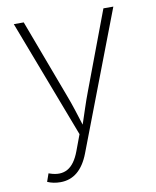

<svg xmlns="http://www.w3.org/2000/svg" viewBox="-84 -611 717 884"><g transform="rotate(-10 274.0 -169.0)"><path d="M66.4 195.8 79.6 158.2 85.4 160.2Q133.3 176.8 167.5 157.7Q201.7 138.7 223.6 80.1L251.5 5.4L41.5 -545.9H87.9L224.1 -182.1Q238.3 -145 250.2 -108.2Q262.2 -71.3 273.4 -35.2Q285.6 -71.3 297.6 -108.2Q309.6 -145 323.7 -182.1L460.4 -545.9H506.8L261.2 96.7Q218.8 208 127.4 208Q93.8 208 66.4 195.8Z"/></g></svg>

Font: Inter Extra Light
Style: Regular
Weight: 200
Designer: Rasmus Andersson
Foundry: rsms
Version: Version 4.000;git-3c8e0fc